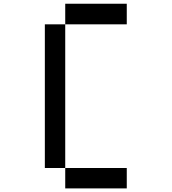

<svg xmlns="http://www.w3.org/2000/svg" viewBox="-20 -909 929 1039"><path d="M333 110.4Q333 83 333 0Q416 0 666 0Q666 27.3 666 110.4Q583 110.4 333 110.4ZM222.7 0Q222.7 -194.3 222.7 -777.3Q250 -777.3 333 -777.3Q333 -583 333 0Q305.7 0 222.7 0ZM333 -777.3Q333 -805.7 333 -888.7Q416 -888.7 666 -888.7Q666 -861.3 666 -777.3Q583 -777.3 333 -777.3Z"/></svg>

Font: leko majuna
Style: pona
Weight: 400
Designer: Kelsey Higham
Version: Version 2.0